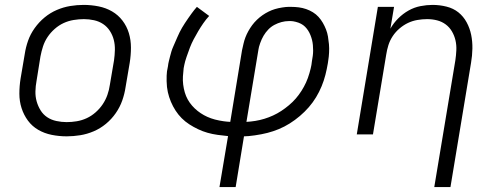

<svg xmlns="http://www.w3.org/2000/svg" viewBox="-20 -548 2040 783"><path d="M252 8Q221 8 191 2Q161 -4 136 -18.5Q111 -33 94 -56Q77 -79 68 -107Q59 -135 59 -166Q59 -197 64 -228L81 -328Q85 -355 94.5 -382Q104 -409 121.5 -433.5Q139 -458 162 -477Q185 -496 212 -507.5Q239 -519 266.5 -523.5Q294 -528 321 -528Q352 -528 382 -522Q412 -516 437 -501.5Q462 -487 479.5 -464Q497 -441 505.5 -413Q514 -385 514 -354Q514 -323 509 -292L492 -192Q488 -165 478.5 -138Q469 -111 452 -86.5Q435 -62 412 -43Q389 -24 362 -12.5Q335 -1 307 3.5Q279 8 252 8ZM252 -50Q272 -50 293 -53.5Q314 -57 333.5 -66Q353 -75 370 -90Q387 -105 399 -123Q411 -141 418 -161Q425 -181 428 -202L445 -302Q448 -323 448.5 -344.5Q449 -366 444 -385.5Q439 -405 428 -422Q417 -439 400.5 -450Q384 -461 363.5 -465.5Q343 -470 322 -470Q302 -470 280.5 -466.5Q259 -463 239.5 -454Q220 -445 203 -430Q186 -415 174 -397Q162 -379 155.5 -359Q149 -339 145 -318L129 -218Q125 -197 124.5 -175.5Q124 -154 129.5 -134.5Q135 -115 145.5 -98Q156 -81 172.5 -70Q189 -59 210 -54.5Q231 -50 252 -50Z M875 215 910 7Q889 5 867.5 2Q846 -1 826.5 -6.5Q807 -12 788 -21Q769 -30 752 -41Q735 -52 721 -66Q707 -80 696 -97Q685 -114 677 -133Q669 -152 664.5 -172Q660 -192 659.5 -217Q659 -242 661 -257L665 -278Q666 -288 668.5 -298Q671 -308 673.5 -318Q676 -328 679 -338Q682 -348 686.5 -358Q691 -368 695 -377.5Q699 -387 703.5 -397Q708 -407 712.5 -416.5Q717 -426 722.5 -435Q728 -444 734 -453.5Q740 -463 747.5 -473.5Q755 -484 761 -492.5Q767 -501 772 -507L783 -520L833 -483Q820 -469 809 -453Q798 -437 788.5 -421Q779 -405 770 -388Q761 -371 754.5 -354Q748 -337 741 -316.5Q734 -296 732 -285L729 -270Q727 -253 726 -236.5Q725 -220 727 -203.5Q729 -187 733.5 -171.5Q738 -156 745.5 -142.5Q753 -129 763.5 -117Q774 -105 786 -95.5Q798 -86 811.5 -78.5Q825 -71 840.5 -65.5Q856 -60 874.5 -56.5Q893 -53 905 -52L919 -51L967 -343Q970 -356 973 -369.5Q976 -383 981 -396Q986 -409 993 -421.5Q1000 -434 1008.5 -445.5Q1017 -457 1028 -467.5Q1039 -478 1050.5 -486Q1062 -494 1075 -500.5Q1088 -507 1101.5 -511Q1115 -515 1131 -517.5Q1147 -520 1156 -520H1167Q1183 -520 1198.5 -518Q1214 -516 1228.5 -511Q1243 -506 1256 -498Q1269 -490 1279 -479Q1289 -468 1296.5 -455Q1304 -442 1309.5 -428Q1315 -414 1317.5 -399Q1320 -384 1321.5 -368Q1323 -352 1322 -333.5Q1321 -315 1319 -304L1317 -290Q1313 -266 1307 -242.5Q1301 -219 1291.5 -196Q1282 -173 1269 -151.5Q1256 -130 1239.5 -111Q1223 -92 1203 -75Q1183 -58 1161.5 -44.5Q1140 -31 1117 -21.5Q1094 -12 1070.5 -6Q1047 0 1019 4Q991 8 975 8L941 215ZM985 -51Q1003 -52 1021.5 -55Q1040 -58 1058 -63.5Q1076 -69 1093.5 -77Q1111 -85 1127 -95.5Q1143 -106 1158.5 -119Q1174 -132 1186.5 -146.5Q1199 -161 1209.5 -177.5Q1220 -194 1228 -211.5Q1236 -229 1242 -250Q1248 -271 1250 -283L1252 -298Q1254 -309 1255.5 -320Q1257 -331 1257 -342Q1257 -353 1256 -364Q1255 -375 1252.5 -385Q1250 -395 1246 -405Q1242 -415 1236.5 -423.5Q1231 -432 1224 -439Q1217 -446 1207.5 -451Q1198 -456 1186 -459Q1174 -462 1167 -462H1157Q1143 -462 1128 -458Q1113 -454 1099 -446.5Q1085 -439 1074 -427.5Q1063 -416 1055 -402.5Q1047 -389 1041 -372Q1035 -355 1034 -346Z M1751 215 1837 -302Q1840 -322 1841 -343Q1842 -364 1837.5 -383.5Q1833 -403 1823 -420Q1813 -437 1797.5 -448.5Q1782 -460 1762.5 -465Q1743 -470 1722 -470Q1702 -470 1682 -466.5Q1662 -463 1644 -454.5Q1626 -446 1609.5 -432Q1593 -418 1581.5 -400.5Q1570 -383 1564 -364Q1558 -345 1555 -325L1501 0H1435L1521 -520H1587L1572 -431Q1585 -454 1604 -473Q1623 -492 1646 -505Q1669 -518 1694.5 -523Q1720 -528 1744 -528Q1773 -528 1801 -521Q1829 -514 1849.5 -497.5Q1870 -481 1883 -457Q1896 -433 1901.5 -406Q1907 -379 1906.5 -350Q1906 -321 1901 -292L1817 215Z"/></svg>

Font: Iosevka Aile Light
Style: Italic
Weight: 300
Italic angle: -9°
Designer: Belleve Invis
Foundry: Belleve Invis
Version: Version 31.1.0; ttfautohint (v1.8.4)